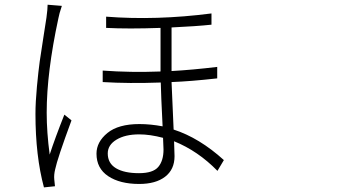

<svg xmlns="http://www.w3.org/2000/svg" viewBox="-20 -773 1540 817"><path d="M182.6 -752.9 243.2 -748Q231.4 -712.9 228.5 -695.3Q178.7 -464.8 178.7 -293.9Q178.7 -210 191.4 -115.2Q213.9 -184.6 253.9 -285.2L284.2 -260.7Q223.6 -96.7 214.8 -52.7Q209 -29.3 210.9 -9.8Q210.9 -3.9 213.9 19.5L167 24.4Q130.9 -109.4 130.9 -288.1Q130.9 -337.9 137.2 -405.3Q143.6 -472.7 148.9 -510.7Q154.3 -548.8 166 -623Q177.7 -697.3 177.7 -698.2Q182.6 -734.4 182.6 -752.9ZM675.8 -136.7Q675.8 -143.6 673.8 -186.5Q618.2 -201.2 572.3 -201.2Q512.7 -201.2 475.6 -178.7Q438.5 -156.2 438.5 -120.1Q438.5 -78.1 473.6 -57.1Q508.8 -36.1 571.3 -36.1Q630.9 -36.1 653.3 -62.5Q675.8 -88.9 675.8 -136.7ZM904.3 -488.3V-439.5Q791 -426.8 710 -423.8Q710.9 -398.4 718.8 -221.7Q828.1 -186.5 932.6 -91.8L905.3 -45.9Q822.3 -130.9 720.7 -171.9Q722.7 -121.1 722.7 -108.4Q722.7 -51.8 682.6 -21Q642.6 9.8 572.3 9.8Q490.2 9.8 440.4 -23.4Q390.6 -56.6 390.6 -119.1Q390.6 -168.9 437 -207Q483.4 -245.1 573.2 -245.1Q620.1 -245.1 671.9 -235.4Q665 -373 664.1 -421.9Q529.3 -417 417 -423.8V-472.7Q536.1 -463.9 663.1 -468.8V-654.3Q525.4 -649.4 431.6 -654.3V-702.1Q644.5 -685.5 879.9 -715.8V-668Q815.4 -661.1 710 -656.2V-470.7Q798.8 -475.6 904.3 -488.3Z"/></svg>

Font: Bpmf Zihi Sans Light
Style: Light
Weight: 300
Foundry: But Ko
Version: Version 1.320